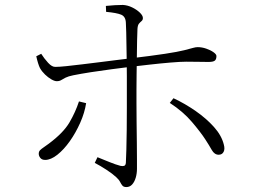

<svg xmlns="http://www.w3.org/2000/svg" viewBox="-20 -750 1040 778"><path d="M375 -113Q397 -104 423 -93.5Q449 -83 468 -78Q477 -76 483 -78Q489 -80 490 -90Q491 -107 492 -143Q493 -179 493.5 -224Q494 -269 494 -313Q494 -357 494 -389Q494 -410 494 -439Q494 -468 493.5 -500Q493 -532 492.5 -563Q492 -594 491.5 -619Q491 -644 490 -658Q489 -683 471 -690.5Q453 -698 410 -702L409 -726Q426 -728 445.5 -729Q465 -730 478 -730Q497 -729 515.5 -720Q534 -711 546.5 -699Q559 -687 559 -677Q559 -669 553.5 -664.5Q548 -660 543 -654Q538 -648 537 -633Q536 -616 535.5 -585.5Q535 -555 534.5 -519Q534 -483 533.5 -448.5Q533 -414 533 -387Q533 -368 533 -332Q533 -296 533.5 -253.5Q534 -211 534.5 -170.5Q535 -130 535 -101.5Q535 -73 535 -66Q535 -47 530 -30Q525 -13 515.5 -2.5Q506 8 492 8Q481 8 476 2Q471 -4 466.5 -13Q462 -22 451 -32Q436 -46 411.5 -62Q387 -78 364 -90ZM127 -522 147 -532Q159 -513 175 -495.5Q191 -478 205 -479Q220 -479 249 -482Q278 -485 314.5 -489.5Q351 -494 387.5 -498.5Q424 -503 455 -507Q486 -511 504 -513Q596 -524 648.5 -532Q701 -540 726.5 -546.5Q752 -553 762.5 -556Q773 -559 781 -559Q798 -559 815.5 -553Q833 -547 845 -538.5Q857 -530 857 -523Q857 -509 850 -504Q843 -499 825 -499Q806 -499 784.5 -499.5Q763 -500 735 -500Q712 -500 670.5 -496.5Q629 -493 585 -488Q541 -483 507 -479Q475 -475 432.5 -469.5Q390 -464 348.5 -457.5Q307 -451 277 -445Q257 -441 246 -435.5Q235 -430 228 -425.5Q221 -421 210 -421Q201 -421 188 -428.5Q175 -436 162.5 -448Q150 -460 142 -474Q138 -482 134 -495Q130 -508 127 -522ZM812 -185Q794 -213 758 -255.5Q722 -298 668 -333L683 -352Q730 -330 773 -300Q816 -270 847 -235.5Q878 -201 887 -164Q892 -146 886 -134.5Q880 -123 866 -123Q849 -123 838 -142.5Q827 -162 812 -185ZM300 -339 329 -332Q323 -293 305 -252.5Q287 -212 263 -178Q239 -144 212.5 -123Q186 -102 163 -102Q150 -102 143.5 -110Q137 -118 137 -127Q137 -136 142.5 -141.5Q148 -147 157 -153Q166 -159 178 -168Q237 -212 261.5 -254Q286 -296 300 -339Z"/></svg>

Font: Noto Serif JP
Style: Regular
Weight: 200
Designer: Ryoko NISHIZUKA 西塚涼子 (kana & ideographs); Frank Grießhammer (Latin, Greek & Cyrillic); Wenlong ZHANG 张文龙 (bopomofo); San
Foundry: Adobe
Version: Version 2.001;hotconv 1.1.0;makeotfexe 2.6.0